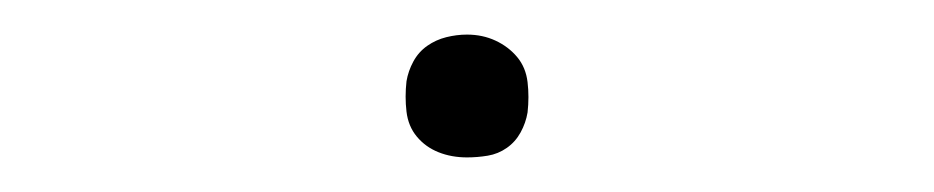

<svg xmlns="http://www.w3.org/2000/svg" viewBox="-20 -396 540 111"><path d="M250 -305Q241 -305 233.5 -308Q226 -311 221 -317Q216 -323 215 -331.5Q214 -340 215 -349Q216 -355 219 -360.5Q222 -366 227 -369.5Q232 -373 238 -374.5Q244 -376 250 -376Q259 -376 266.5 -372.5Q274 -369 279 -363Q284 -357 285 -348.5Q286 -340 285 -331Q284 -325 281 -319.5Q278 -314 273 -310.5Q268 -307 262 -306Q256 -305 250 -305Z"/></svg>

Font: iosevka_custom_sans_ss08 Thin
Style: Italic
Weight: 100
Italic angle: -10°
Designer: Belleve Invis
Foundry: Belleve Invis
Version: Version 10.3.0; ttfautohint (v1.8.3)